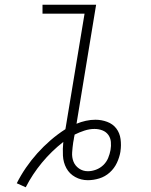

<svg xmlns="http://www.w3.org/2000/svg" viewBox="-20 -755 640 813"><path d="M89 38 51 21Q68 -13 90 -45Q112 -77 138 -106Q164 -135 194 -161Q224 -187 257 -208L338 -697H160V-735H387L304 -231Q323 -239 343.5 -243.5Q364 -248 384 -248Q410 -248 434 -239Q458 -230 472.5 -211Q487 -192 490.5 -166Q494 -140 490 -114Q490 -114 490 -114Q490 -114 490 -113Q486 -89 475 -65.5Q464 -42 444.5 -24.5Q425 -7 400.5 0.5Q376 8 352 8Q323 8 298.5 -5.5Q274 -19 261 -43Q248 -67 246.5 -96Q245 -125 248 -154Q198 -115 157.5 -66Q117 -17 89 38ZM352 -30Q369 -30 386.5 -36.5Q404 -43 417.5 -56Q431 -69 438 -86Q445 -103 448 -120Q451 -137 449.5 -154Q448 -171 438.5 -184Q429 -197 413.5 -203Q398 -209 380 -209Q359 -209 337.5 -202Q316 -195 296 -185Q295 -181 294.5 -177Q294 -173 293 -170V-168Q292 -164 291.5 -160Q291 -156 290 -152Q287 -131 285.5 -110Q284 -89 291 -71Q298 -53 314.5 -41.5Q331 -30 352 -30Z"/></svg>

Font: Iosevka SS04 XLt Ex Obl
Style: Regular
Weight: 200
Width: 7
Italic angle: -9°
Monospace: yes
Designer: Belleve Invis
Foundry: Belleve Invis
Version: Version 19.0.0; ttfautohint (v1.8.4)